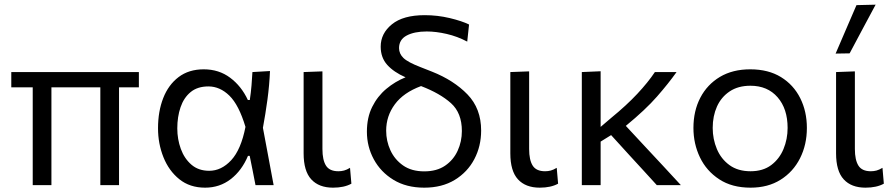

<svg xmlns="http://www.w3.org/2000/svg" viewBox="-20 -812 3914 842"><path d="M123.5 0V-429H29.5V-496H589V-429H502V0H420V-429H205.5V0Z M879.5 11Q812.5 11 766.5 -26Q720.5 -63 696.8 -122.5Q673 -182 673 -249.5Q673 -323.5 695.8 -381.8Q718.5 -440 763.2 -474Q808 -508 873.5 -508Q940 -508 989.2 -471.2Q1038.5 -434.5 1067 -373.5H1075.5Q1080.5 -407 1083 -437.5Q1085.5 -468 1087 -496L1164 -500.5Q1161.5 -439 1152.8 -374.8Q1144 -310.5 1133 -251.5Q1145 -188.5 1156.5 -126Q1168 -63 1180 0H1100.5Q1094 -32 1088 -64Q1081.5 -96 1075 -128.5H1067.5Q1040.5 -64 992 -26.5Q943.5 11 879.5 11ZM897.5 -63Q951 -63 994 -109.5Q1037 -156 1056.5 -255.5Q1027.5 -352 986 -392.5Q944.5 -433 894 -433Q846 -433 816 -408.2Q786 -383.5 771.8 -341.8Q757.5 -300 757.5 -249Q757.5 -201.5 773 -159Q788.5 -116.5 819.5 -89.8Q850.5 -63 897.5 -63Z M1440.5 11Q1378.5 11 1345 -25.5Q1311.5 -62 1311.5 -139.5V-496L1394 -499V-158.5Q1394 -110.5 1409.5 -85.8Q1425 -61 1464 -61Q1477 -61 1489 -64.2Q1501 -67.5 1515 -76L1521 -6.5Q1489.5 11 1440.5 11Z M1840.5 11Q1762 11 1705.8 -23.2Q1649.5 -57.5 1619.2 -113.5Q1589 -169.5 1589 -234.5Q1589 -296.5 1612.2 -343.2Q1635.5 -390 1674 -422.2Q1712.5 -454.5 1758.5 -473Q1707 -495.5 1678.2 -527.5Q1649.5 -559.5 1649.5 -607.5Q1649.5 -665.5 1698.8 -705.5Q1748 -745.5 1842.5 -745.5Q1898.5 -745.5 1952 -732.8Q2005.5 -720 2037 -704.5L2029 -629.5Q1985.5 -652.5 1938.8 -663.2Q1892 -674 1851.5 -674Q1797 -674 1763.5 -656.2Q1730 -638.5 1730 -601Q1730 -576.5 1749.2 -557.8Q1768.5 -539 1824.5 -517.5L1874 -498Q1970 -460 2030 -398Q2090 -336 2090 -239.5Q2090 -171 2060.2 -114.2Q2030.5 -57.5 1974.5 -23.2Q1918.5 11 1840.5 11ZM1673.5 -239Q1673.5 -193.5 1692.2 -152.8Q1711 -112 1748 -86.2Q1785 -60.5 1840.5 -60.5Q1895.5 -60.5 1932 -85.5Q1968.5 -110.5 1987 -151Q2005.5 -191.5 2005.5 -237.5Q2005.5 -316.5 1957.8 -359.5Q1910 -402.5 1826.5 -434.5Q1749.5 -406 1711.5 -354.5Q1673.5 -303 1673.5 -239Z M2347 11Q2285 11 2251.5 -25.5Q2218 -62 2218 -139.5V-496L2300.5 -499V-158.5Q2300.5 -110.5 2316 -85.8Q2331.5 -61 2370.5 -61Q2383.5 -61 2395.5 -64.2Q2407.5 -67.5 2421.5 -76L2427.5 -6.5Q2396 11 2347 11Z M2531.5 0V-496L2614 -499.5V-255.5L2661.5 -296Q2727.5 -350 2774.8 -400.5Q2822 -451 2852 -496H2947Q2911.5 -446 2861.2 -388.5Q2811 -331 2724.5 -260L2810.5 -167.5Q2846 -129.5 2886.5 -86Q2926.5 -42.5 2966 0H2860.5Q2830 -33.5 2801 -65.2Q2772 -97 2741.5 -130L2660 -219.5L2614 -191V0Z M3271.5 11Q3190 11 3134 -25.8Q3078 -62.5 3049.5 -122Q3021 -181.5 3021 -251Q3021 -325.5 3051.2 -383.5Q3081.5 -441.5 3137.2 -474.8Q3193 -508 3270 -508Q3349.5 -508 3404.8 -474Q3460 -440 3489.2 -381.8Q3518.5 -323.5 3518.5 -251Q3518.5 -177.5 3488.5 -118Q3458.5 -58.5 3403.2 -23.8Q3348 11 3271.5 11ZM3271.5 -61Q3326 -61 3362 -88Q3398 -115 3416 -158.5Q3434 -202 3434 -251Q3434 -335 3390 -385.5Q3346 -436 3271 -436Q3217 -436 3180 -411.2Q3143 -386.5 3124.2 -344.8Q3105.5 -303 3105.5 -251Q3105.5 -202 3123.8 -158.5Q3142 -115 3179 -88Q3216 -61 3271.5 -61Z M3775.5 11Q3713.5 11 3680 -25.5Q3646.5 -62 3646.5 -139.5V-496L3729 -499V-158.5Q3729 -110.5 3744.5 -85.8Q3760 -61 3799 -61Q3812 -61 3824 -64.2Q3836 -67.5 3850 -76L3856 -6.5Q3824.5 11 3775.5 11ZM3644.5 -577Q3667.5 -630.5 3690.5 -684Q3713.5 -737 3736 -789.5L3820 -791.5Q3791 -737.5 3762.5 -684.2Q3734 -631 3706 -578Z"/></svg>

Font: Heraclito
Style: Regular
Weight: 400
Designer: Kostas Bartsokas (font) & Cristiano Sobral (main changes)
Foundry: Kostas Bartsokas (font) & Cristiano Sobral (main changes)
Version: Version 1.00;July 8, 2020;FontCreator 13.0.0.2655 64-bit